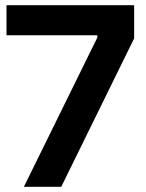

<svg xmlns="http://www.w3.org/2000/svg" viewBox="-20 -720 562 740"><path d="M355 -575V-584H5V-700H497V-572L216 0H72Z"/></svg>

Font: Chakra Petch
Style: Bold
Weight: 700
Designer: Katatrad Aksorn Co.,Ltd.
Foundry: Cadson Demak Co.,Ltd.
Version: Version 1.000; ttfautohint (v1.6)